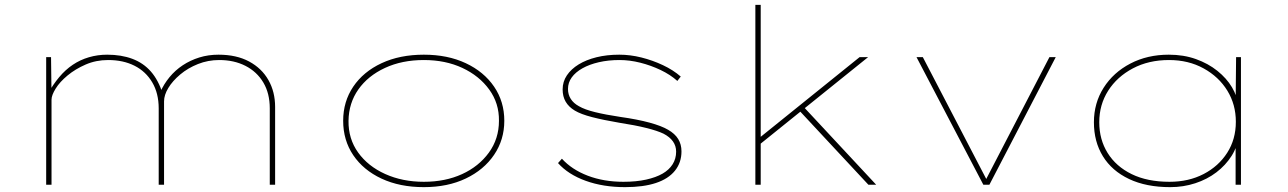

<svg xmlns="http://www.w3.org/2000/svg" viewBox="-20 -760 5298 790"><path d="M170 0V-525H190L192 -369L177 -374Q198 -412 223.5 -442.5Q249 -473 279.5 -493.5Q310 -514 346 -524.5Q382 -535 421 -535Q479 -535 524.5 -518Q570 -501 601 -465.5Q632 -430 650 -373L643 -372L639 -380Q654 -414 677.5 -442.5Q701 -471 732 -491.5Q763 -512 800 -523.5Q837 -535 879 -535Q953 -535 1005 -507Q1057 -479 1084.5 -430.5Q1112 -382 1112 -320V0H1090V-314Q1090 -376 1063.5 -420.5Q1037 -465 990 -489Q943 -513 882 -513Q836 -513 794.5 -496.5Q753 -480 721.5 -453.5Q690 -427 672.5 -398Q655 -369 655 -343V0H633V-314Q633 -376 606.5 -421Q580 -466 533.5 -489.5Q487 -513 425 -513Q375 -513 332.5 -494.5Q290 -476 258 -449.5Q226 -423 209 -395.5Q192 -368 192 -350V0Z M1724 10Q1625 10 1550 -25Q1475 -60 1433.5 -121.5Q1392 -183 1392 -263Q1392 -342 1433.5 -403.5Q1475 -465 1550 -500Q1625 -535 1724 -535Q1822 -535 1896.5 -500Q1971 -465 2013 -403.5Q2055 -342 2055 -263Q2055 -185 2013 -123Q1971 -61 1896.5 -25.5Q1822 10 1724 10ZM1724 -12Q1812 -12 1881 -43.5Q1950 -75 1991.5 -132Q2033 -189 2033 -263Q2034 -335 1993 -391.5Q1952 -448 1882.5 -480.5Q1813 -513 1724 -513Q1634 -513 1564 -480.5Q1494 -448 1454.5 -392Q1415 -336 1414 -263Q1413 -189 1453.5 -132.5Q1494 -76 1565 -44Q1636 -12 1724 -12Z M2552 10Q2462 10 2390 -16Q2318 -42 2276 -89L2292 -107Q2333 -62 2398.5 -37Q2464 -12 2545 -12Q2598 -12 2638.5 -21Q2679 -30 2706 -45.5Q2733 -61 2747.5 -84Q2762 -107 2762 -136Q2762 -183 2710 -210Q2685 -222 2639 -233.5Q2593 -245 2528 -255Q2463 -266 2416.5 -278Q2370 -290 2345 -305Q2320 -320 2307.5 -341.5Q2295 -363 2295 -392Q2295 -424 2312.5 -450Q2330 -476 2361 -495Q2392 -514 2434.5 -524.5Q2477 -535 2528 -535Q2573 -535 2619 -523.5Q2665 -512 2707.5 -492Q2750 -472 2781 -445L2767 -427Q2738 -453 2698 -472Q2658 -491 2614.5 -502Q2571 -513 2529 -513Q2483 -513 2444 -504Q2405 -495 2376.5 -479Q2348 -463 2332.5 -441.5Q2317 -420 2317 -394Q2317 -371 2328.5 -353Q2340 -335 2362 -323Q2386 -309 2429 -298.5Q2472 -288 2532 -279Q2603 -269 2652.5 -255.5Q2702 -242 2729 -226Q2757 -210 2770.5 -188Q2784 -166 2784 -137Q2784 -91 2757 -57.5Q2730 -24 2678.5 -7Q2627 10 2552 10Z M3100 -161V-189L3517 -525H3552ZM3088 0V-740H3110V0ZM3553 0 3267 -307 3285 -322 3585 0Z M4026 0 3751 -525H3777L4042 -16H4034L4298 -525H4324L4051 0Z M4795 10Q4696 10 4625.5 -23.5Q4555 -57 4518 -117Q4481 -177 4481 -257Q4481 -336 4521 -399Q4561 -462 4631 -498.5Q4701 -535 4789 -535Q4850 -535 4900.5 -517Q4951 -499 4989 -468.5Q5027 -438 5049 -401Q5071 -364 5074 -327H5064L5066 -525H5086V0H5064V-188L5077 -203Q5072 -157 5047.5 -118.5Q5023 -80 4985 -51Q4947 -22 4898 -6Q4849 10 4795 10ZM4792 -12Q4871 -12 4932.5 -44Q4994 -76 5029.5 -131.5Q5065 -187 5065 -259Q5065 -330 5030 -387Q4995 -444 4932.5 -478.5Q4870 -513 4790 -513Q4706 -513 4641 -478.5Q4576 -444 4539.5 -386.5Q4503 -329 4503 -257Q4503 -186 4537.5 -130.5Q4572 -75 4636.5 -43.5Q4701 -12 4792 -12Z"/></svg>

Font: Lexend Tera Thin
Style: Regular
Weight: 250
Version: Version 1.007